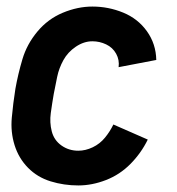

<svg xmlns="http://www.w3.org/2000/svg" viewBox="-20 -558 540 586"><path d="M219 8Q175 8 134.5 -4.5Q94 -17 65.5 -46Q37 -75 24.5 -115Q12 -155 16 -199Q20 -243 27 -287Q35 -332 48.5 -377.5Q62 -423 94 -461.5Q126 -500 171.5 -519Q217 -538 262 -538Q311 -538 356 -519.5Q401 -501 428.5 -462.5Q456 -424 457 -375L342 -353Q345 -375 334.5 -394Q324 -413 304 -422.5Q284 -432 262 -432Q236 -432 211.5 -415.5Q187 -399 173.5 -374.5Q160 -350 154.5 -323.5Q149 -297 144 -271Q139 -242 135 -213Q131 -184 138 -157Q145 -130 167.5 -114Q190 -98 219 -98Q241 -98 263 -108.5Q285 -119 300.5 -138Q316 -157 326 -178L431 -132Q411 -91 378.5 -58Q346 -25 303.5 -8.5Q261 8 219 8Z"/></svg>

Font: Iosevka SS08
Style: Bold Italic
Weight: 700
Italic angle: -10°
Monospace: yes
Designer: Belleve Invis
Foundry: Belleve Invis
Version: 2.1.0; ttfautohint (v1.8.2)